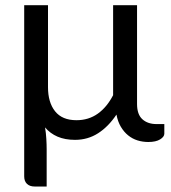

<svg xmlns="http://www.w3.org/2000/svg" viewBox="-20 -526 638 718"><path d="M594.5 -62V-26Q594.5 -14.5 578.8 -4.8Q563 5 534.5 5Q513.5 5 494.2 -1Q475 -7 459.2 -19.8Q443.5 -32.5 432 -51.8Q420.5 -71 415.5 -97.5Q385.5 -52.5 347 -27.8Q308.5 -3 260.5 -3Q223 -3 195.2 -15Q167.5 -27 148.5 -49.5Q152 -28.5 153.2 -7.2Q154.5 14 154.5 32V171.5H110Q91 171.5 80.8 161.5Q70.5 151.5 70.5 133.5V-506.5H159.5V-200Q159.5 -143 186 -109.8Q212.5 -76.5 266 -76.5Q311.5 -76.5 345.8 -101Q380 -125.5 403 -170V-506.5H492.5V-137Q492.5 -98 512.5 -80Q532.5 -62 565.5 -62Z"/></svg>

Font: Lato-Regular
Style: Regular
Weight: 400
Designer: Lukasz Dziedzic with Adam Twardoch and Botio Nikoltchev
Foundry: tyPoland Lukasz Dziedzic
Version: Version 2.015; 2015-08-06; http://www.latofonts.com/